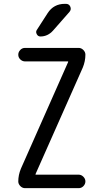

<svg xmlns="http://www.w3.org/2000/svg" viewBox="-20 -980 540 1000"><path d="M317.4 -960H323.2Q339.8 -960 346.2 -945.3Q352.5 -930.7 341.8 -918L255.9 -820.3Q228.5 -790 190.4 -790Q177.7 -790 171.4 -802.2Q165 -814.5 171.9 -824.2L228.5 -912.1Q259.8 -960 317.4 -960ZM88.9 -101.6 335 -657.2V-659.2Q335 -660.2 334 -660.2H110.4Q96.7 -660.2 85.9 -670.4Q75.2 -680.7 75.2 -694.8Q75.2 -709 85.4 -719.7Q95.7 -730.5 110.4 -730.5H389.6Q403.3 -730.5 414.1 -719.7Q424.8 -709 424.8 -695.3Q424.8 -661.1 411.1 -627.9L165 -73.2V-71.3Q165 -70.3 166 -70.3H389.6Q403.3 -70.3 414.1 -59.6Q424.8 -48.8 424.8 -35.2Q424.8 -21.5 414.6 -10.7Q404.3 0 389.6 0H110.4Q96.7 0 85.9 -10.7Q75.2 -21.5 75.2 -35.2Q75.2 -68.4 88.9 -101.6Z"/></svg>

Font: Rounded Mgen+ 2m regular
Style: Regular
Weight: 400
Designer: [Source Han Sans]
Ryoko NISHIZUKA  (kana & ideographs); Paul D. Hunt (Latin, Greek & Cyrillic); Wenlong ZHANG  (bopomofo
Version: Version 1.059.20150602